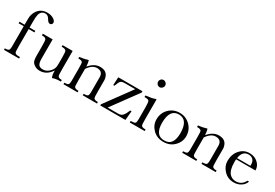

<svg xmlns="http://www.w3.org/2000/svg" viewBox="38 -1530 3426 2392"><g transform="rotate(30 1751.5 -334.0)"><path d="M243 -378H160V-137Q160 -52 166 -42Q177 -22 219 -22H240V0H23V-22H30Q68 -22 79 -36Q89 -46 89 -85V-378H15V-400H89V-436Q89 -498 92 -521Q100 -566 123 -601Q171 -672 261 -672Q313 -672 350 -650Q388 -627 388 -599Q388 -585 378.5 -575.5Q369 -566 355 -566Q330 -566 308 -606Q284 -650 245 -650Q186 -650 168 -587Q160 -557 160 -482V-400H243Z M771 -156Q771 -66 778 -56Q789 -35 831 -35H835V-12H825Q763 -12 721 4H716Q700 -23 700 -92H698Q636 4 536 4Q495 4 461 -17.5Q427 -39 418 -72Q411 -95 411 -144V-274Q411 -359 403 -372Q392 -393 348 -393H342V-416H483V-140Q483 -79 501 -54.5Q519 -30 564 -30Q621 -30 666 -83Q688 -110 694 -134Q699 -149 699 -191V-274Q699 -359 691 -372Q680 -393 636 -393H626V-416H771Z M1003 -416Q1007 -399 1011 -378.5Q1015 -358 1016 -332Q1085 -416 1169 -416Q1260 -416 1285 -346Q1295 -321 1295 -301V-136Q1295 -55 1301 -42Q1313 -22 1355 -22H1361V0H1156V-22H1166Q1202 -22 1214 -33.5Q1226 -45 1226 -85V-299Q1226 -384 1142 -384Q1073 -384 1016 -299V-136Q1016 -52 1022 -42Q1035 -22 1076 -22H1082V0H879V-22H887Q922 -22 934 -33.5Q946 -45 946 -85V-256Q946 -340 940 -351Q931 -370 887 -370H879V-393Q937 -399 980 -412L989 -416Z M1408 -16 1684 -393H1533Q1493 -393 1477 -378Q1460 -363 1441 -307L1439 -301H1421L1427 -416H1775V-397L1501 -23H1648Q1663 -23 1668 -24Q1699 -28 1716 -47Q1741 -75 1763 -132H1782L1770 0H1408Z M1884 -618Q1884 -639 1898 -654Q1912 -669 1935 -669Q1954 -669 1969.5 -654Q1985 -639 1985 -618Q1985 -597 1969.5 -581.5Q1954 -566 1935 -566Q1914 -566 1899 -581.5Q1884 -597 1884 -618ZM1978 -136Q1978 -55 1985 -42Q1995 -23 2036 -23H2047V0H1833V-23H1849Q1885 -23 1896.5 -34Q1908 -45 1908 -84V-256Q1908 -333 1898 -350Q1889 -366 1846 -366H1833V-389Q1875 -394 1908 -399.5Q1941 -405 1967 -416H1978Z M2101 -201Q2101 -293 2162 -354Q2224 -416 2314 -416Q2404 -416 2466 -354Q2528 -292 2528 -201Q2528 -120 2467 -59Q2407 1 2314 1Q2222 1 2161 -59Q2101 -120 2101 -201ZM2183 -198Q2183 -20 2314 -20Q2383 -20 2414.5 -66Q2446 -112 2446 -198Q2446 -393 2314 -393Q2183 -393 2183 -198Z M2711 -416Q2715 -399 2719 -378.5Q2723 -358 2724 -332Q2793 -416 2877 -416Q2968 -416 2993 -346Q3003 -321 3003 -301V-136Q3003 -55 3009 -42Q3021 -22 3063 -22H3069V0H2864V-22H2874Q2910 -22 2922 -33.5Q2934 -45 2934 -85V-299Q2934 -384 2850 -384Q2781 -384 2724 -299V-136Q2724 -52 2730 -42Q2743 -22 2784 -22H2790V0H2587V-22H2595Q2630 -22 2642 -33.5Q2654 -45 2654 -85V-256Q2654 -340 2648 -351Q2639 -370 2595 -370H2587V-393Q2645 -399 2688 -412L2697 -416Z M3210 -265 3209 -256Q3208 -251 3208 -243Q3208 -235 3208 -222Q3208 -107 3254 -60Q3289 -25 3339 -25Q3427 -25 3465 -105H3488Q3472 -57 3427.5 -28.5Q3383 0 3325 0Q3240 0 3183 -60Q3126 -120 3126 -196Q3126 -291 3181 -353Q3236 -416 3318 -416Q3391 -416 3438 -373Q3487 -331 3488 -265ZM3403 -284Q3404 -289 3404 -294Q3404 -299 3404 -304Q3404 -346 3380.5 -370.5Q3357 -395 3317 -395Q3228 -395 3212 -284Z"/></g></svg>

Font: New Athena Unicode
Style: Regular
Weight: 400
Designer: J. Rusten 1997; rev. by R. Hancock 2001, 2002, rev. by D. Mastronarde 2002-2021
Foundry: GreekKeys New Athena Unicode
Version: Version 5.008